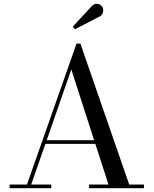

<svg xmlns="http://www.w3.org/2000/svg" viewBox="-20 -995 812 1015"><path d="M508 -908.5C524.5 -917 531 -941 521.5 -957.5C512 -974 485.5 -984.5 465.5 -963L364.5 -854L376.5 -840.5ZM31 -19.5V0H251V-19.5H145L220 -234.5H484L553.5 -19.5H451V0H741V-19.5H663L405 -764.5H384.5L122.5 -19.5ZM357 -628 477.5 -254H227Z"/></svg>

Font: Bodoni* 11
Style: Regular
Weight: 400
Version: Version 2.3